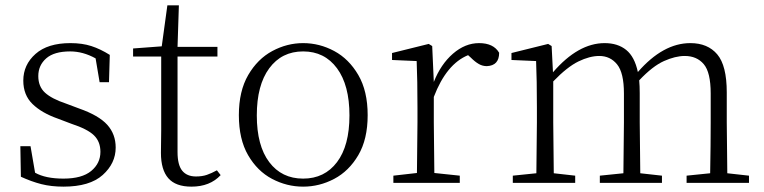

<svg xmlns="http://www.w3.org/2000/svg" viewBox="-20 -683 2852 717"><path d="M217 14Q171 14 134 4.5Q97 -5 58 -23L56 -137H94L111 -38Q150 -16 217 -16Q286 -16 320.5 -44.5Q355 -73 355 -116Q355 -154 331 -177.5Q307 -201 246 -221L196 -240Q136 -261 101.5 -294.5Q67 -328 67 -382Q67 -441 112.5 -481.5Q158 -522 243 -522Q287 -522 321 -511Q355 -500 390 -478L387 -376H352L337 -465Q290 -491 242 -491Q182 -491 152.5 -465Q123 -439 123 -399Q123 -360 148 -337Q173 -314 227 -296L275 -278Q349 -252 380.5 -217Q412 -182 412 -132Q412 -73 363.5 -29.5Q315 14 217 14Z M695 14Q636 14 608.5 -17.5Q581 -49 581 -112Q581 -157 582 -196V-472H477V-502L584 -510L605 -663H648L643 -508H792V-472H643V-115Q643 -67 660.5 -45.5Q678 -24 712 -24Q735 -24 752.5 -30Q770 -36 790 -47L804 -29Q764 14 695 14Z M1112 14Q1051 14 996 -15Q941 -44 906.5 -103.5Q872 -163 872 -253Q872 -343 907 -403Q942 -463 997 -492.5Q1052 -522 1112 -522Q1173 -522 1228 -492.5Q1283 -463 1318 -403Q1353 -343 1353 -253Q1353 -163 1318 -103.5Q1283 -44 1228 -15Q1173 14 1112 14ZM1112 -16Q1192 -16 1238.5 -77.5Q1285 -139 1285 -252Q1285 -365 1238.5 -428Q1192 -491 1112 -491Q1032 -491 985.5 -428Q939 -365 939 -252Q939 -139 985.5 -77.5Q1032 -16 1112 -16Z M1536 0H1449V-27L1537 -37L1539 -226V-281Q1539 -385 1536 -455L1444 -459V-485L1581 -519L1594 -511L1600 -377Q1626 -443 1671.5 -482.5Q1717 -522 1769 -522Q1823 -522 1844 -486Q1844 -438 1798 -436Q1782 -436 1768 -444Q1754 -452 1738 -468L1728 -477Q1647 -444 1600 -321V-226L1602 -37L1697 -27V0Z M2630 0H2544V-27L2632 -36Q2634 -144 2634 -226V-334Q2634 -413 2608 -443.5Q2582 -474 2537 -474Q2502 -474 2459.5 -455Q2417 -436 2367 -383Q2369 -362 2369 -335V-226L2371 -36L2452 -27V0H2220V-27L2308 -36L2310 -226V-334Q2310 -411 2284.5 -442.5Q2259 -474 2218 -474Q2182 -474 2140 -453.5Q2098 -433 2046 -379V-226L2048 -36L2128 -27V0H1895V-27L1983 -36L1985 -226V-282Q1985 -384 1982 -455L1890 -459V-485L2027 -519L2040 -511L2045 -413Q2139 -522 2238 -522Q2287 -522 2318.5 -496.5Q2350 -471 2362 -414Q2456 -522 2558 -522Q2623 -522 2658.5 -480Q2694 -438 2694 -338V-226L2696 -36L2777 -27V0Z"/></svg>

Font: Minh Nguyen ExtraLight
Style: Regular
Weight: 250
Designer: Ryoko NISHIZUKA 西塚涼子 (kana & ideographs); Frank Grießhammer (Latin, Greek & Cyrillic); Wenlong ZHANG 张文龙 (bopomofo); San
Foundry: Adobe
Version: Version 1.100;July 7, 2023;FontCreator 14.0.0.2814 64-bit